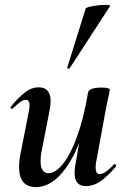

<svg xmlns="http://www.w3.org/2000/svg" viewBox="-20 -752 516 785"><path d="M58 -69Q58 -95 63 -119L98 -297Q101 -312 101 -321Q101 -344 85 -344Q75 -344 63.5 -335.5Q52 -327 33 -309Q31 -307 29 -307Q26 -307 24 -310.5Q22 -314 25 -317Q59 -357 84.5 -376Q110 -395 138 -395Q187 -395 187 -338Q187 -324 182 -297L151 -138Q146 -116 146 -93Q146 -44 178 -44Q207 -44 238 -82.5Q269 -121 296 -196Q323 -271 340 -374L358 -373Q339 -255 304 -168Q269 -81 223.5 -34Q178 13 127 13Q58 13 58 -69ZM285 -44Q285 -59 288 -77L340 -374Q345 -394 396 -394Q413 -394 421 -391.5Q429 -389 429 -386L425 -365Q415 -318 414 -312L373 -89Q371 -80 371 -67Q371 -40 388 -40Q409 -40 446 -80Q447 -81 449 -81Q452 -81 454 -77.5Q456 -74 454 -71Q418 -29 389.5 -10Q361 9 332 9Q285 9 285 -44ZM255 -476 330 -716Q331 -722 359 -727Q387 -732 411 -732Q434 -732 430 -727L265 -473Q264 -470 258.5 -472Q253 -474 255 -476Z"/></svg>

Font: Cormorant Infant
Style: Bold Italic
Weight: 700
Italic angle: -10°
Designer: Christian Thalmann (Catharsis Fonts)
Foundry: Catharsis Fonts
Version: Version 4.000